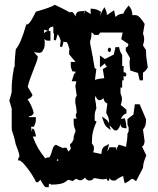

<svg xmlns="http://www.w3.org/2000/svg" viewBox="-20 -769 659 803"><path d="M483 -250C487 -235 488 -235 509 -232V-238C509 -242 505 -267 502 -274C494 -273 489 -273 485 -271C493 -288 500 -291 509 -295V-310L485 -330C488 -340 490 -347 490 -355C490 -362 488 -369 484 -379V-403H491V-433H497V-452C502 -448 504 -447 508 -453V-458C508 -465 501 -469 497 -466V-493H491V-539C483 -551 481 -557 478 -572H463L456 -541L419 -522L398 -537V-487L419 -504C420 -498 422 -496 427 -490L410 -480L416 -442C402 -441 390 -439 377 -435L383 -480L376 -484L369 -524V-528C365 -540 367 -540 357 -587V-597C362 -610 362 -617 363 -633C366 -633 365 -633 375 -623H392L399 -633H493L487 -605L517 -585C515 -574 517 -576 506 -570V-557L524 -526C522 -516 522 -510 522 -504C522 -494 523 -486 525 -474L557 -464L564 -433H578V-465C588 -471 592 -477 598 -487C595 -515 591 -526 591 -546C591 -552 590 -554 591 -559L578 -579C581 -590 583 -597 583 -605C583 -612 582 -619 578 -628L585 -669C569 -693 560 -706 544 -706C541 -706 538 -706 534 -705C532 -727 530 -730 518 -746C506 -730 502 -727 496 -712C482 -711 473 -708 463 -698L457 -726L427 -706C427 -719 424 -723 417 -739C406 -722 403 -717 400 -701C400 -706 401 -711 402 -720C387 -730 376 -732 359 -733V-728C359 -718 359 -714 360 -710L334 -726L331 -708V-723C308 -722 299 -722 296 -701C289 -711 286 -720 278 -719C276 -719 273 -718 272 -717C248 -731 215 -746 209 -749C196 -740 170 -732 130 -720C115 -689 102 -667 94 -667H90C72 -605 60 -580 46 -563C41 -518 41 -493 41 -488H38V-483C37 -474 29 -440 29 -398V-386C29 -384 26 -370 19 -348L29 -315V-234C29 -215 33 -226 46 -165C47 -160 61 -131 61 -116C61 -108 57 -113 56 -103V-98H61C73 -98 116 -41 131 -7H139L149 -17C163 7 166 12 172 14H184V9C184 1 186 -1 188 -1L194 3H196C253 3 254 -12 266 -17L287 -11V-16C292 -16 297 -20 299 -22C305 -17 311 -15 316 -15C324 -15 330 -20 336 -27C338 -20 341 -19 350 -14H351C364 -14 364 -15 373 -24C385 -24 397 -19 410 -19C415 -19 421 -20 426 -22C426 -22 426 -15 432 -13C437 -11 437 -20 438 -24C444 -15 447 -14 456 -14H462C471 -21 481 -28 495 -33C499 -9 500 -8 502 -2C525 -13 527 -21 533 -21C538 -21 544 -15 549 -11L578 -67C579 -89 585 -101 592 -119L574 -156C582 -161 582 -163 585 -178L578 -227C588 -240 590 -244 591 -270L564 -333H544L538 -290L513 -271V-256C513 -247 514 -244 518 -237V-219L513 -210C513 -193 511 -177 507 -155L477 -164L469 -150V-149C469 -148 469 -144 470 -139C468 -143 467 -146 464 -153H438C434 -143 432 -139 429 -137L436 -167L427 -162C411 -154 406 -151 404 -125L370 -132C372 -139 373 -146 373 -150C373 -158 369 -163 364 -170C365 -178 365 -184 365 -189C365 -223 384 -260 384 -260L376 -265V-285C376 -297 379 -306 383 -315V-316C383 -324 380 -345 377 -358C378 -361 379 -364 380 -368C384 -355 390 -350 396 -350C402 -350 408 -354 413 -358C416 -345 417 -342 429 -336L424 -297C434 -279 436 -273 436 -257V-252C432 -263 429 -266 419 -273L406 -282L411 -267C418 -246 420 -243 431 -234L443 -225L438 -245L458 -224H470C480 -237 481 -238 483 -250ZM437 -551C441 -551 444 -555 444 -562V-564C444 -569 441 -565 438 -570C434 -570 431 -566 431 -559C431 -552 434 -556 437 -551ZM167 -110C148 -133 131 -160 117 -198H130V-203C130 -204 124 -226 122 -228L116 -232L112 -219C112 -226 111 -233 110 -239H122C129 -258 130 -254 130 -274V-279H102C101 -280 101 -281 100 -282C104 -284 115 -282 121 -296C117 -317 104 -343 95 -353C102 -358 110 -358 116 -372L96 -406C106 -451 137 -511 138 -530V-533L122 -551C128 -550 137 -548 143 -548C150 -548 158 -551 159 -559C166 -566 167 -577 167 -588C167 -594 167 -600 166 -606C173 -599 174 -599 186 -599H191V-639H184V-645C184 -652 192 -657 202 -658C204 -654 203 -640 203 -636V-631H205C205 -628 206 -625 206 -621C206 -616 205 -610 205 -606V-599L208 -602C209 -602 210 -601 211 -601L214 -600C215 -604 215 -604 215 -605L221 -626C227 -619 231 -609 234 -598L231 -578C230 -572 239 -570 241 -576L246 -596C247 -593 253 -594 256 -593H259C262 -590 266 -580 271 -562C269 -560 269 -556 269 -554V-542C281 -527 288 -520 296 -510H276V-505C276 -486 276 -488 283 -470H295V-460L291 -463L280 -429H299C298 -421 296 -411 295 -409L301 -369C294 -359 295 -356 295 -345V-338C298 -326 300 -314 301 -298L297 -290V-283L301 -273H288V-268C288 -251 288 -239 296 -224C293 -203 294 -223 288 -196V-187C283 -173 277 -169 273 -166V-159L276 -151V-147L267 -135C264 -138 261 -145 258 -151H245L244 -149L215 -163H213C199 -160 198 -128 187 -111C186 -110 185 -111 184 -111C177 -111 171 -107 167 -107ZM220 -104 225 -100C225 -100 223 -98 223 -97H217ZM214 -600ZM214 -600ZM138 -530ZM164 -634C164 -639 165 -642 165 -645L183 -639C173 -639 171 -637 164 -630Z"/></svg>

Font: GNUTypewriter
Style: Standard
Weight: 400
Version: Version 001.000